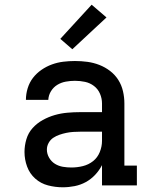

<svg xmlns="http://www.w3.org/2000/svg" viewBox="-20 -787 640 815"><path d="M246 8Q215 8 184 0Q153 -8 129.5 -29Q106 -50 95 -80Q84 -110 84 -142Q84 -169 92 -196Q100 -223 118.5 -243.5Q137 -264 161.5 -277.5Q186 -291 212 -298.5Q238 -306 265.5 -308.5Q293 -311 321 -311H413V-348Q413 -369 404.5 -389Q396 -409 379 -422Q362 -435 341 -439.5Q320 -444 298 -444Q279 -444 259.5 -440.5Q240 -437 223.5 -427Q207 -417 196.5 -400Q186 -383 185 -363H90Q90 -388 97.5 -412.5Q105 -437 120 -456.5Q135 -476 156 -490.5Q177 -505 200.5 -513.5Q224 -522 248.5 -525Q273 -528 298 -528Q325 -528 351 -524.5Q377 -521 401.5 -511.5Q426 -502 447 -486Q468 -470 482 -448Q496 -426 502 -400Q508 -374 508 -348V-84H561V0H413V-86Q401 -63 383.5 -44.5Q366 -26 344 -14Q322 -2 297 3Q272 8 246 8ZM283 -76Q308 -76 332 -82Q356 -88 375 -103Q394 -118 403.5 -141.5Q413 -165 413 -189V-228H321Q306 -228 291 -227Q276 -226 261.5 -223Q247 -220 232.5 -215Q218 -210 206 -202Q194 -194 186.5 -180.5Q179 -167 179 -152Q179 -134 188.5 -117.5Q198 -101 213.5 -91.5Q229 -82 247 -79Q265 -76 283 -76ZM287 -578 236 -622 369 -767 432 -713Z"/></svg>

Font: Iosevka Etoile Medium
Style: Regular
Weight: 500
Designer: Belleve Invis
Foundry: Belleve Invis
Version: Version 22.1.2; ttfautohint (v1.8.4)